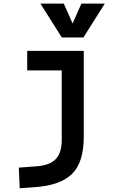

<svg xmlns="http://www.w3.org/2000/svg" viewBox="-20 -796 626 1051"><path d="M87.9 234.4 83 121.6 180.7 114.3Q252.9 108.9 285.4 74.5Q317.9 40 317.9 -30.3V-410.6H128.9V-517.6H438.5V-45.9Q438.5 92.3 374.8 155.5Q311 218.8 170.9 228.5ZM318.4 -590.8 201.2 -776.4H329.1L377.4 -667.5L425.8 -776.4H553.7L436.5 -590.8Z"/></svg>

Font: CaskaydiaCove NFP SemiBold
Style: Regular
Weight: 600
Designer: Aaron Bell
Foundry: Saja Typeworks
Version: Version 2111.001; VTT 6.35;Nerd Fonts 3.1.1